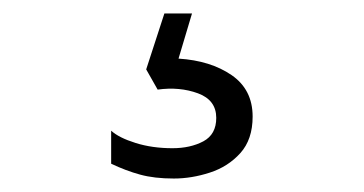

<svg xmlns="http://www.w3.org/2000/svg" viewBox="-20 -40 540 285"><path d="M238 225Q209 225 188 219.2Q167 213.5 145 203V154Q156.5 164.5 181.2 172.2Q206 180 236 180Q262.5 180 281.8 169.8Q301 159.5 301 135Q301 108.5 273.8 98.5Q246.5 88.5 214 93L197 63L224 -20H265L245 47Q292.5 50 323.8 71.5Q355 93 355 133Q355 167 336.8 187.2Q318.5 207.5 291.5 216.2Q264.5 225 238 225Z"/></svg>

Font: Geologica-Sharp
Style: Regular
Weight: 100
Designer: Sindre Bremnes, Frode Helland
Foundry: Monokrom Skriftforlag AS
Version: Version 1.010;gftools[0.9.28]